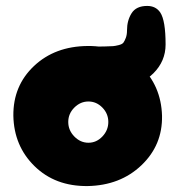

<svg xmlns="http://www.w3.org/2000/svg" viewBox="-20 -626 591 647"><path d="M275 1Q385 -1 456.5 -69Q528 -137 526 -236Q523 -338 452.5 -405Q382 -472 275 -471Q165 -470 94.5 -403.5Q24 -337 25 -236Q27 -134 96.5 -66Q166 2 275 1ZM325 -166Q305 -145 278 -145Q251 -145 230.5 -166Q210 -187 210 -215Q210 -243 230.5 -263.5Q251 -284 278 -284Q305 -284 325 -263.5Q345 -243 345 -215Q345 -187 325 -166ZM388 -338Q456 -338 497 -379Q538 -420 538 -476Q538 -557 520 -584Q505 -606 476 -606Q439 -606 423.5 -581.5Q408 -557 408 -524Q408 -509 404 -498.5Q400 -488 396 -482.5Q392 -477 380 -474Q368 -471 361 -470.5Q354 -470 334 -469.5Q314 -469 304 -469Q236 -466 236 -402Q236 -338 388 -338Z"/></svg>

Font: Cherry Bomb
Style: Regular
Weight: 400
Designer: satsuyako
Foundry: satsuyako
Version: Version 4.0